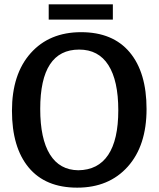

<svg xmlns="http://www.w3.org/2000/svg" viewBox="-20 -848 729 883"><path d="M204 -828H499V-758H204ZM344 -620Q165 -620 165 -347Q165 -210 209.5 -138Q254 -66 340 -65Q431 -66 477.5 -135.5Q524 -205 524 -341Q524 -477 478.5 -548.5Q433 -620 344 -620ZM35 -338.5Q35 -507 121 -603.5Q207 -700 353 -700Q499 -700 576.5 -607.5Q654 -515 654 -346.5Q654 -178 567.5 -81.5Q481 15 335 15Q189 15 112 -77.5Q35 -170 35 -338.5Z"/></svg>

Font: Karma
Style: Bold
Weight: 700
Designer: Joana Correia
Foundry: Indian Type Foundry
Version: Version 1.202;PS 1.0;hotconv 1.0.78;makeotf.lib2.5.61930; tt